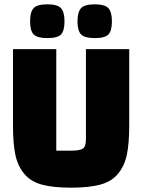

<svg xmlns="http://www.w3.org/2000/svg" viewBox="-20 -852 657 887"><path d="M240 -625V-156H311Q349 -156 363 -165.5Q377 -175 377 -209V-625H577V-274Q577 -189 566 -137Q555 -85 525 -49Q495 -13 443 1Q391 15 308 15Q225 15 173.5 1Q122 -13 92 -49Q62 -85 51 -137Q40 -189 40 -274V-625ZM199 -676Q152 -676 135.5 -693Q119 -710 119 -753.5Q119 -797 135.5 -814.5Q152 -832 198.5 -832Q245 -832 261.5 -814.5Q278 -797 278 -753.5Q278 -710 262 -693Q246 -676 199 -676ZM418 -676Q371 -676 354.5 -693Q338 -710 338 -753.5Q338 -797 354.5 -814.5Q371 -832 417.5 -832Q464 -832 480.5 -814.5Q497 -797 497 -753.5Q497 -710 481 -693Q465 -676 418 -676Z"/></svg>

Font: Changa One
Style: Regular
Weight: 400
Designer: Eduardo Rodriguez Tunni
Foundry: Eduardo Rodriguez Tunni
Version: Version 1.003